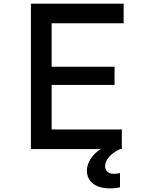

<svg xmlns="http://www.w3.org/2000/svg" viewBox="-20 -820 790 1056"><path d="M150 0V-800H660V-692H264V-453H610V-353H264V-108H650V0ZM584 216Q526 216 492 190Q458 164 458 118Q458 85 478.5 53.5Q499 22 534 0L584 -2L640 0Q602 18 580 43Q558 68 558 94Q558 113 571 124.5Q584 136 606 136Q617 136 624 135Q631 134 640 132V210Q628 213 615 214.5Q602 216 584 216Z"/></svg>

Font: Martian Mono SemiExpanded
Style: Regular
Weight: 400
Width: 6
Monospace: yes
Designer: Roman Shamin
Foundry: Evil Martians
Version: Version 1.000